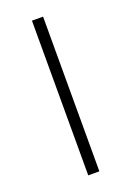

<svg xmlns="http://www.w3.org/2000/svg" viewBox="-110 -573 422 617"><g transform="rotate(-20 101.0 -264.5)"><path d="M120 0H82V-529H120Z"/></g></svg>

Font: Noto Sans Khmer UI SemiCondensed ExtraLight
Style: Regular
Weight: 200
Width: 4
Designer: Danh Hong and the Monotype Design Team
Foundry: Monotype Imaging Inc.
Version: Version 2.002; ttfautohint (v1.8.4.7-5d5b)